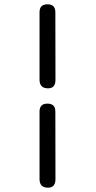

<svg xmlns="http://www.w3.org/2000/svg" viewBox="-20 -848 444 889"><path d="M236.3 -331.5 236.8 -18.6Q236.8 21 202.6 21Q163.1 21 163.1 -18.6V-331.5Q163.1 -368.2 199.7 -368.2Q236.3 -368.2 236.3 -331.5ZM236.3 -791.5 236.8 -478.5Q236.8 -439 202.6 -439Q163.1 -439 163.1 -478.5V-791.5Q163.1 -828.1 199.7 -828.1Q236.3 -828.1 236.3 -791.5Z"/></svg>

Font: Comic Relief LRS
Style: Regular
Weight: 400
Designer: Jeff Davis
Foundry: Loudifier
Version: Version 1.0